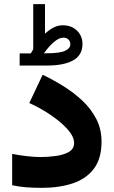

<svg xmlns="http://www.w3.org/2000/svg" viewBox="-20 -906 548 925"><path d="M128.4 -648.9Q131.3 -654.3 134.8 -659.2Q138.2 -664.1 140.1 -668.9V-886.2H196.8V-743.7Q216.8 -762.2 237.8 -773.2Q258.8 -784.2 282.7 -784.2Q324.7 -784.2 351.1 -758.3Q377.4 -732.4 377.4 -693.4Q377 -640.1 332.5 -615.2Q288.1 -590.3 207.5 -590.3H74.7V-648.9ZM207 -649.4Q268.6 -649.4 293.7 -661.4Q318.8 -673.3 318.8 -691.9Q318.8 -706.5 309.8 -715.6Q300.8 -724.6 285.2 -724.6Q265.1 -724.6 241 -704.6Q216.8 -684.6 191.4 -648.9ZM173.8 -149.4Q209.5 -149.4 247.3 -154.3Q285.2 -159.2 311 -173.6Q336.9 -188 336.9 -217.3Q336.9 -248 305.4 -283.2Q273.9 -318.4 224.6 -351.8Q175.3 -385.3 121.1 -409.7L185.5 -545.9Q235.4 -522 285.4 -491Q335.4 -460 377.2 -420.7Q418.9 -381.3 444.1 -332.5Q469.2 -283.7 469.2 -223.6Q469.2 -142.1 432.4 -93.3Q395.5 -44.4 330.6 -22.7Q265.6 -1 181.2 -1Q140.6 -1 106.2 -3.7Q71.8 -6.3 38.6 -13.7V-164.6Q70.3 -158.2 108.4 -153.8Q146.5 -149.4 173.8 -149.4Z"/></svg>

Font: Vazirmatn UI FD Black
Style: Regular
Weight: 900
Designer: Saber Rastikerdar
Foundry: Saber Rastikerdar
Version: Version 33.003